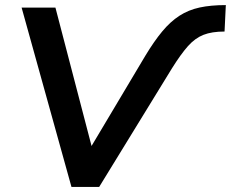

<svg xmlns="http://www.w3.org/2000/svg" viewBox="-20 -735 908 755"><path d="M261 0 65 -705H198L340 -161L551 -515Q586 -573 618 -611.5Q650 -650 685.5 -673Q721 -696 765 -705.5Q809 -715 868 -715L863 -611Q813 -611 780 -598Q747 -585 719 -553.5Q691 -522 656 -466L370 0Z"/></svg>

Font: Mulish
Style: Bold Italic
Weight: 700
Italic angle: -9°
Designer: Vernon Adams
Foundry: Vernon Adams
Version: Version 3.603; ttfautohint (v1.8.3)